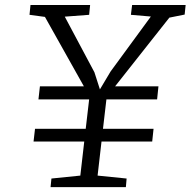

<svg xmlns="http://www.w3.org/2000/svg" viewBox="-20 -764 778 784"><path d="M143 -411.5H322.5L163.5 -695L100.5 -703.5L104.5 -743.5H348L344 -703.5L244.5 -696L365.5 -469L388 -399L431.5 -472L596 -696.5L514.5 -703.5L519.5 -743.5H738L734 -704.5L671.5 -692L450 -411.5H627L621.5 -358H414.5L400.5 -238H607L601.5 -186H394.5L378.5 -47L497 -35L494 0H186.5L190 -35L308 -47L324 -186H117L123 -238H330L344 -358H137Z"/></svg>

Font: Merriweather Light 18pt Light
Style: Italic
Weight: 300
Italic angle: -7.8°
Version: Version 2.101